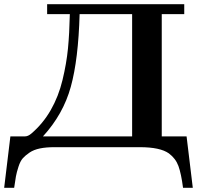

<svg xmlns="http://www.w3.org/2000/svg" viewBox="-22 -706 945 921"><path d="M-2 194.8 27.8 -51.8H98.1Q112.3 -51.8 127.9 -64.9Q184.1 -112.8 221.4 -178Q258.8 -243.2 277.8 -322Q296.9 -400.9 304 -472.9Q311 -544.9 313 -638.2H204.1V-686H861.8V-638.2H753.9V-51.8H873L902.8 194.8H856Q847.2 127 834 90.6Q820.8 54.2 788.1 29.8Q746.1 0 648.9 0H238.8Q198.7 0 169.4 6.1Q140.1 12.2 120.1 25.6Q100.1 39.1 87.6 53Q75.2 66.9 66.7 93.5Q58.1 120.1 54.4 140.1Q50.8 160.2 45.9 194.8ZM184.1 -51.8H611.8V-638.2H359.9Q354 -421.4 317.6 -289.6Q281.2 -157.7 184.1 -51.8Z"/></svg>

Font: CMU Serif
Style: Bold
Weight: 700
Version: Version 0.7.0